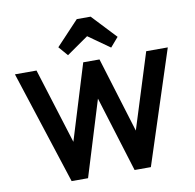

<svg xmlns="http://www.w3.org/2000/svg" viewBox="-100 -1072 1192 1174"><g transform="rotate(-10 496.0 -485.0)"><path d="M250 0 22 -703H156L325 -162H280L446 -703H547L713 -162H667L837 -703H971L742 0H641L474 -540H518L352 0ZM362 -762 312 -820 453 -970H539L680 -820L630 -762L449 -890L544 -889Z"/></g></svg>

Font: Outfit Thin SemiBold
Style: Regular
Weight: 600
Version: Version 1.100;gftools[0.9.27]